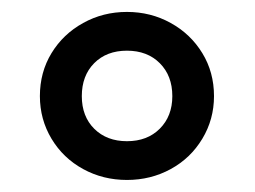

<svg xmlns="http://www.w3.org/2000/svg" viewBox="-20 -730 427 322"><path d="M46.9 -568.8Q46.9 -608.9 66.4 -640.9Q85.9 -672.9 119.4 -691.4Q152.8 -710 192.9 -710Q232.9 -710 266.4 -691.4Q299.8 -672.9 319.3 -640.9Q338.9 -608.9 338.9 -568.8Q338.9 -529.8 319.3 -497.3Q299.8 -464.8 266.4 -446.5Q232.9 -428.2 192.9 -428.2Q152.8 -428.2 119.4 -446.5Q85.9 -464.8 66.4 -497.3Q46.9 -529.8 46.9 -568.8ZM192.9 -493.2Q227.1 -493.2 248 -514.2Q269 -535.2 269 -568.8Q269 -603 248 -624Q227.1 -645 192.9 -645Q158.7 -645 137.9 -624Q117.2 -603 117.2 -568.8Q117.2 -534.7 138.2 -513.9Q159.2 -493.2 192.9 -493.2Z"/></svg>

Font: Rubik AZ
Style: Regular
Weight: 400
Designer: Hubert and Fischer
Foundry: Hubert & Fischer
Version: Version 2.000